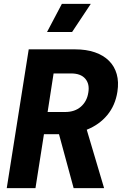

<svg xmlns="http://www.w3.org/2000/svg" viewBox="-20 -976 640 996"><path d="M129 -720H369Q428 -720 472.5 -704.5Q517 -689 545.5 -660.5Q574 -632 585.5 -591.5Q597 -551 589 -500Q578 -429 536.5 -379Q495 -329 430 -303L520 0H362L286 -280H208L164 0H15ZM318 -395Q368 -395 399.5 -422.5Q431 -450 438 -495Q446 -540 422.5 -567.5Q399 -595 349 -595H258L227 -395ZM451 -956H301L224 -810H354Z"/></svg>

Font: JetBrains Mono ExtraBold
Style: Italic
Weight: 800
Designer: Philipp Nurullin, Konstantin Bulenkov
Foundry: JetBrains
Version: Version 1.000; ttfautohint (v1.8.3)